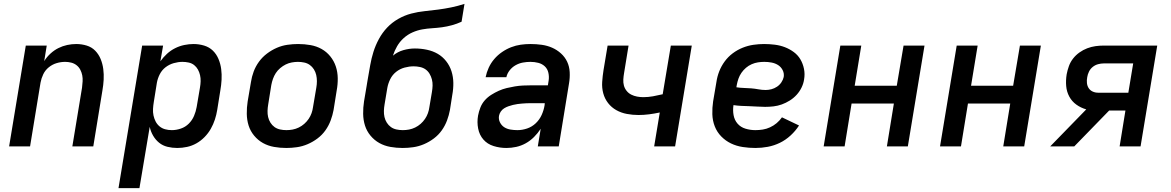

<svg xmlns="http://www.w3.org/2000/svg" viewBox="-20 -755 6040 990"><path d="M27 0 113 -520H221L208 -440Q221 -461 240 -478.5Q259 -496 281 -507Q303 -518 326.5 -523Q350 -528 373 -528Q401 -528 427 -520Q453 -512 471 -493.5Q489 -475 499 -450.5Q509 -426 512.5 -399Q516 -372 514.5 -344Q513 -316 508 -288L461 0H353L403 -303Q405 -319 406 -335.5Q407 -352 404 -367Q401 -382 394 -395.5Q387 -409 375 -418.5Q363 -428 347.5 -432Q332 -436 316 -436Q294 -436 272 -429.5Q250 -423 231.5 -408Q213 -393 203 -372Q193 -351 189 -329L135 0Z M591 215 713 -520H821L807 -439Q822 -460 841 -477.5Q860 -495 883 -506.5Q906 -518 930.5 -523Q955 -528 978 -528Q1006 -528 1032.5 -520Q1059 -512 1077.5 -494Q1096 -476 1106.5 -451Q1117 -426 1120.5 -399Q1124 -372 1122.5 -344Q1121 -316 1116 -288L1100 -188Q1096 -163 1088 -138.5Q1080 -114 1067 -91Q1054 -68 1035 -48.5Q1016 -29 993 -16Q970 -3 944.5 2.5Q919 8 894 8Q868 8 843.5 2Q819 -4 800.5 -19Q782 -34 769.5 -55.5Q757 -77 752 -101L699 215ZM866 -84Q889 -84 912.5 -92Q936 -100 953.5 -117.5Q971 -135 980.5 -157.5Q990 -180 994 -203L1011 -303Q1014 -320 1014.5 -336Q1015 -352 1011.5 -367.5Q1008 -383 1000.5 -396.5Q993 -410 981 -419.5Q969 -429 953 -432.5Q937 -436 921 -436Q899 -436 876 -429.5Q853 -423 834 -408.5Q815 -394 804 -372.5Q793 -351 789 -329L773 -229Q770 -211 769 -193.5Q768 -176 771.5 -159.5Q775 -143 782.5 -128.5Q790 -114 802.5 -103.5Q815 -93 831.5 -88.5Q848 -84 866 -84Z M1456 8Q1424 8 1393 2.5Q1362 -3 1336 -17.5Q1310 -32 1290.5 -55.5Q1271 -79 1262 -107.5Q1253 -136 1252.5 -168Q1252 -200 1257 -232L1274 -332Q1278 -359 1288 -386Q1298 -413 1315.5 -437Q1333 -461 1357 -479Q1381 -497 1407.5 -508.5Q1434 -520 1462 -524Q1490 -528 1517 -528Q1550 -528 1581 -522.5Q1612 -517 1638 -502.5Q1664 -488 1683 -464.5Q1702 -441 1711.5 -412.5Q1721 -384 1721.5 -352Q1722 -320 1716 -288L1700 -188Q1695 -161 1685 -134Q1675 -107 1658 -83Q1641 -59 1617 -41Q1593 -23 1566 -11.5Q1539 0 1511 4Q1483 8 1456 8ZM1457 -84Q1473 -84 1489 -87Q1505 -90 1520.5 -97.5Q1536 -105 1549 -116.5Q1562 -128 1571.5 -142Q1581 -156 1586.5 -171.5Q1592 -187 1594 -203L1611 -303Q1614 -320 1614 -336.5Q1614 -353 1610.5 -368.5Q1607 -384 1598.5 -397.5Q1590 -411 1577.5 -420Q1565 -429 1549 -432.5Q1533 -436 1516 -436Q1501 -436 1484.5 -433Q1468 -430 1453 -422.5Q1438 -415 1424.5 -403.5Q1411 -392 1402 -378Q1393 -364 1387.5 -348.5Q1382 -333 1379 -317L1363 -217Q1360 -200 1359.5 -183.5Q1359 -167 1362.5 -151.5Q1366 -136 1374.5 -122.5Q1383 -109 1395.5 -100Q1408 -91 1424 -87.5Q1440 -84 1457 -84Z M2056 8Q2024 8 1993 2.5Q1962 -3 1936 -17.5Q1910 -32 1890.5 -55.5Q1871 -79 1862 -107.5Q1853 -136 1852.5 -168Q1852 -200 1857 -232L1870 -309Q1872 -320 1873.5 -330.5Q1875 -341 1877 -351Q1883 -385 1889 -419.5Q1895 -454 1905.5 -487.5Q1916 -521 1933.5 -553.5Q1951 -586 1976 -612.5Q2001 -639 2033.5 -657.5Q2066 -676 2100.5 -685Q2135 -694 2169.5 -697.5Q2204 -701 2238.5 -705.5Q2273 -710 2307 -717Q2341 -724 2375 -735L2360 -643Q2336 -632 2310.5 -625Q2285 -618 2259.5 -614.5Q2234 -611 2208.5 -609.5Q2183 -608 2157.5 -603.5Q2132 -599 2107 -588Q2082 -577 2061.5 -558.5Q2041 -540 2027.5 -516.5Q2014 -493 2006 -468Q2030 -488 2060 -496.5Q2090 -505 2119 -505Q2151 -505 2181.5 -498.5Q2212 -492 2237 -477.5Q2262 -463 2280.5 -439.5Q2299 -416 2308 -387.5Q2317 -359 2317.5 -328Q2318 -297 2312 -265L2300 -188Q2295 -161 2285 -134Q2275 -107 2258 -83Q2241 -59 2217 -41Q2193 -23 2166 -11.5Q2139 0 2111 4Q2083 8 2056 8ZM2057 -84Q2073 -84 2089 -87Q2105 -90 2120.5 -97.5Q2136 -105 2149 -116.5Q2162 -128 2171.5 -142Q2181 -156 2186.5 -171.5Q2192 -187 2194 -203L2207 -280Q2210 -297 2210.5 -313.5Q2211 -330 2207 -345.5Q2203 -361 2195 -374.5Q2187 -388 2174.5 -397Q2162 -406 2145.5 -409.5Q2129 -413 2113 -413Q2090 -413 2066 -406.5Q2042 -400 2022.5 -384.5Q2003 -369 1992 -346.5Q1981 -324 1977 -301L1963 -217Q1960 -200 1959.5 -183.5Q1959 -167 1962.5 -151.5Q1966 -136 1974.5 -122.5Q1983 -109 1995.5 -100Q2008 -91 2024 -87.5Q2040 -84 2057 -84Z M2591 8Q2557 8 2525 -2Q2493 -12 2472.5 -35.5Q2452 -59 2445.5 -92Q2439 -125 2445 -159Q2449 -180 2457 -200.5Q2465 -221 2479.5 -237.5Q2494 -254 2513 -266Q2532 -278 2552 -287Q2572 -296 2593 -301Q2614 -306 2635 -309.5Q2656 -313 2676.5 -314Q2697 -315 2718 -315H2805L2809 -340Q2812 -360 2807.5 -380Q2803 -400 2789 -413Q2775 -426 2755.5 -431Q2736 -436 2715 -436Q2696 -436 2676.5 -432.5Q2657 -429 2639 -419Q2621 -409 2608 -392.5Q2595 -376 2591 -357H2484Q2489 -382 2500 -406Q2511 -430 2528.5 -450.5Q2546 -471 2568.5 -486.5Q2591 -502 2615.5 -511.5Q2640 -521 2665 -524.5Q2690 -528 2715 -528Q2745 -528 2773.5 -524Q2802 -520 2827 -509Q2852 -498 2872.5 -479.5Q2893 -461 2904.5 -436.5Q2916 -412 2917.5 -383Q2919 -354 2914 -325L2861 0H2753L2768 -91Q2768 -91 2768 -91Q2768 -91 2768 -91Q2768 -91 2768 -91Q2768 -91 2768 -91Q2753 -68 2733.5 -48.5Q2714 -29 2690.5 -16Q2667 -3 2641.5 2.5Q2616 8 2591 8ZM2648 -84Q2673 -84 2698 -92.5Q2723 -101 2742.5 -119.5Q2762 -138 2773 -162.5Q2784 -187 2788 -212L2789 -223H2718Q2706 -223 2694.5 -222.5Q2683 -222 2671.5 -221Q2660 -220 2648.5 -218.5Q2637 -217 2625 -214Q2613 -211 2601.5 -207Q2590 -203 2579.5 -196.5Q2569 -190 2562 -179.5Q2555 -169 2553 -158Q2550 -140 2558 -124Q2566 -108 2580 -99Q2594 -90 2612 -87Q2630 -84 2648 -84Z M3353 0 3382 -175Q3354 -169 3326.5 -165.5Q3299 -162 3272 -162Q3242 -162 3212.5 -167.5Q3183 -173 3158 -187Q3133 -201 3115.5 -223.5Q3098 -246 3090.5 -274Q3083 -302 3085 -332.5Q3087 -363 3092 -394L3113 -520H3221L3198 -379Q3195 -362 3194 -345.5Q3193 -329 3197 -314Q3201 -299 3211 -286.5Q3221 -274 3235 -267Q3249 -260 3265 -257Q3281 -254 3297 -254Q3322 -254 3347 -258.5Q3372 -263 3397 -269L3439 -520H3547L3461 0Z M3875 8Q3842 8 3809.5 3Q3777 -2 3749 -15.5Q3721 -29 3699 -51.5Q3677 -74 3665.5 -103.5Q3654 -133 3653 -166Q3652 -199 3657 -232L3674 -332Q3678 -360 3688.5 -387Q3699 -414 3716.5 -438Q3734 -462 3758 -480Q3782 -498 3809.5 -509Q3837 -520 3865 -524Q3893 -528 3920 -528Q3948 -528 3975.5 -524.5Q4003 -521 4027.5 -511.5Q4052 -502 4073 -486.5Q4094 -471 4107 -449Q4120 -427 4125.5 -400Q4131 -373 4126 -345Q4123 -324 4113 -303.5Q4103 -283 4087.5 -266Q4072 -249 4052 -236.5Q4032 -224 4011 -216.5Q3990 -209 3968.5 -206.5Q3947 -204 3925 -204Q3905 -204 3884.5 -205.5Q3864 -207 3843.5 -207.5Q3823 -208 3802.5 -209Q3782 -210 3762 -213Q3758 -187 3762.5 -161.5Q3767 -136 3783 -117.5Q3799 -99 3824 -91.5Q3849 -84 3875 -84Q3894 -84 3913 -87Q3932 -90 3950.5 -98.5Q3969 -107 3984.5 -120Q4000 -133 4012 -150L4100 -108Q4082 -80 4056.5 -56.5Q4031 -33 4001 -18.5Q3971 -4 3939 2Q3907 8 3875 8ZM3928 -291Q3943 -291 3958 -295Q3973 -299 3986.5 -308Q4000 -317 4009 -330.5Q4018 -344 4021 -358Q4024 -377 4015.5 -393.5Q4007 -410 3992 -419.5Q3977 -429 3958.5 -432.5Q3940 -436 3921 -436Q3905 -436 3888.5 -433.5Q3872 -431 3856 -424Q3840 -417 3826.5 -405.5Q3813 -394 3803 -379.5Q3793 -365 3787.5 -349Q3782 -333 3779 -317L3777 -305Q3796 -302 3815 -301.5Q3834 -301 3853 -299.5Q3872 -298 3890.5 -294.5Q3909 -291 3928 -291Z M4227 0 4313 -520H4421L4387 -313H4604L4639 -520H4747L4661 0H4553L4589 -221H4371L4335 0Z M4827 0 4913 -520H5021L4987 -313H5204L5239 -520H5347L5261 0H5153L5189 -221H4971L4935 0Z M5395 0 5581 -191Q5553 -199 5530 -215.5Q5507 -232 5493.5 -257Q5480 -282 5477.5 -311.5Q5475 -341 5480 -372Q5484 -393 5491.5 -414Q5499 -435 5513 -453Q5527 -471 5546 -484.5Q5565 -498 5586 -506Q5607 -514 5628.5 -517Q5650 -520 5671 -520H5947L5861 0H5753L5783 -185H5699L5519 0ZM5642 -277H5798L5823 -428H5671Q5657 -428 5642 -424Q5627 -420 5614.5 -410Q5602 -400 5595 -385.5Q5588 -371 5586 -357Q5583 -342 5584.5 -327Q5586 -312 5593.5 -300.5Q5601 -289 5614 -283Q5627 -277 5642 -277Z"/></svg>

Font: Iosevka SS04 Semibold Extended
Style: Italic
Weight: 600
Width: 7
Italic angle: -9°
Monospace: yes
Designer: Belleve Invis
Foundry: Belleve Invis
Version: Version 19.0.0; ttfautohint (v1.8.4)